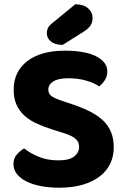

<svg xmlns="http://www.w3.org/2000/svg" viewBox="-20 -861 586 898"><path d="M252 -111Q305 -111 327.5 -129.5Q350 -148 350 -174Q350 -198 332.5 -212.5Q315 -227 280 -238L229 -254Q187 -267 153 -282.5Q119 -298 95 -319.5Q71 -341 57.5 -370.5Q44 -400 44 -442Q44 -526 107.5 -575Q171 -624 284 -624Q327 -624 363.5 -618Q400 -612 426 -599.5Q452 -587 467 -569Q482 -551 482 -527Q482 -504 470.5 -486.5Q459 -469 444 -457Q421 -473 383 -484Q345 -495 300 -495Q252 -495 229 -480Q206 -465 206 -442Q206 -422 221 -411.5Q236 -401 268 -390L322 -372Q369 -356 404.5 -337.5Q440 -319 464 -295.5Q488 -272 500 -241.5Q512 -211 512 -172Q512 -130 495.5 -95.5Q479 -61 446.5 -36Q414 -11 366.5 3Q319 17 257 17Q211 17 172 9.5Q133 2 104.5 -12Q76 -26 59.5 -46.5Q43 -67 43 -93Q43 -120 58.5 -138Q74 -156 93 -167Q120 -145 160.5 -128Q201 -111 252 -111ZM332 -841Q370 -841 391.5 -822.5Q413 -804 413 -777Q413 -758 404 -743Q395 -728 370 -712L273 -651Q237 -651 218 -667Q199 -683 199 -705Q199 -717 203 -727.5Q207 -738 221 -750Z"/></svg>

Font: Baloo Paaji 2
Style: Bold
Weight: 700
Designer: Shuchita Grover, Noopur Datye and Ek Type
Foundry: Ek Type
Version: Version 1.640;hotconv 1.0.111;makeotfexe 2.5.65597; ttfautoh